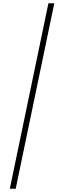

<svg xmlns="http://www.w3.org/2000/svg" viewBox="-20 -793 392 1174"><path d="M312 -773H276L40 361H76Z"/></svg>

Font: Noto Sans Telugu ExtraCondensed ExtraLight
Style: Regular
Weight: 200
Width: 2
Designer: Jelle Bosma - Monotype Design Team
Foundry: Monotype Imaging Inc.
Version: Version 2.005